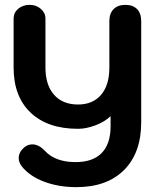

<svg xmlns="http://www.w3.org/2000/svg" viewBox="-20 -520 647 790"><path d="M70 165Q57 148 57 130Q57 106 80 86Q95 74 113 74Q140 74 165 101Q208 147 291 147Q362 147 398.5 109.5Q435 72 435 0V-42Q411 -19 373 -4.5Q335 10 301 10Q176 10 106 -56.5Q36 -123 36 -242V-444Q36 -468 55 -484Q74 -500 102 -500Q129 -500 148 -483.5Q167 -467 167 -444V-242Q167 -170 202.5 -130Q238 -90 301 -90Q362 -90 396 -130Q430 -170 430 -242V-433Q430 -465 447.5 -482.5Q465 -500 496 -500Q527 -500 544 -482.5Q561 -465 561 -433V-17Q561 109 490.5 179.5Q420 250 294 250Q221 250 161.5 227.5Q102 205 70 165Z"/></svg>

Font: Kodchasan
Style: Bold
Weight: 700
Designer: Katatrad Aksorn Co.,Ltd.
Foundry: Cadson Demak Co.,Ltd.
Version: Version 1.000; ttfautohint (v1.6)